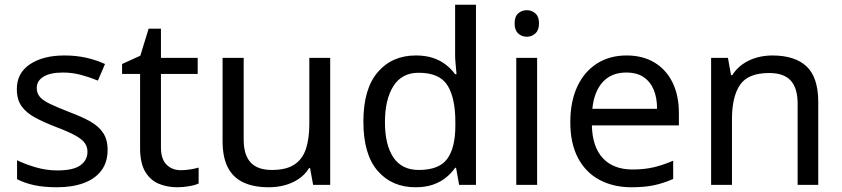

<svg xmlns="http://www.w3.org/2000/svg" viewBox="-20 -780 3553 810"><path d="M434 -148Q434 -96 408 -61Q382 -26 334 -8Q286 10 220 10Q164 10 123.5 1Q83 -8 52 -24V-104Q84 -88 129.5 -74.5Q175 -61 222 -61Q289 -61 319 -82.5Q349 -104 349 -140Q349 -160 338 -176Q327 -192 298.5 -208Q270 -224 217 -244Q165 -264 128 -284Q91 -304 71 -332Q51 -360 51 -404Q51 -472 106.5 -509Q162 -546 252 -546Q301 -546 343.5 -536.5Q386 -527 423 -510L393 -440Q359 -454 322 -464Q285 -474 246 -474Q192 -474 163.5 -456.5Q135 -439 135 -409Q135 -387 148 -371.5Q161 -356 191.5 -341.5Q222 -327 273 -307Q324 -288 360 -268Q396 -248 415 -219.5Q434 -191 434 -148Z M743 -62Q763 -62 784 -65.5Q805 -69 818 -73V-6Q804 1 778 5.5Q752 10 728 10Q686 10 650.5 -4.5Q615 -19 593 -55Q571 -91 571 -156V-468H495V-510L572 -545L607 -659H659V-536H814V-468H659V-158Q659 -109 682.5 -85.5Q706 -62 743 -62Z M1373 -536V0H1301L1288 -71H1284Q1267 -43 1240 -25Q1213 -7 1181 1.5Q1149 10 1114 10Q1050 10 1006.5 -10.5Q963 -31 941 -74Q919 -117 919 -185V-536H1008V-191Q1008 -127 1037 -95Q1066 -63 1127 -63Q1187 -63 1221.5 -85.5Q1256 -108 1270.5 -151.5Q1285 -195 1285 -257V-536Z M1733 10Q1633 10 1573 -59.5Q1513 -129 1513 -267Q1513 -405 1573.5 -475.5Q1634 -546 1734 -546Q1776 -546 1807 -535.5Q1838 -525 1861 -507Q1884 -489 1900 -467H1906Q1905 -480 1902.5 -505.5Q1900 -531 1900 -546V-760H1988V0H1917L1904 -72H1900Q1884 -49 1861 -30.5Q1838 -12 1806.5 -1Q1775 10 1733 10ZM1747 -63Q1832 -63 1866.5 -109.5Q1901 -156 1901 -250V-266Q1901 -366 1868 -419.5Q1835 -473 1746 -473Q1675 -473 1639.5 -416.5Q1604 -360 1604 -265Q1604 -169 1639.5 -116Q1675 -63 1747 -63Z M2246 -536V0H2158V-536ZM2203 -737Q2223 -737 2238.5 -723.5Q2254 -710 2254 -681Q2254 -653 2238.5 -639Q2223 -625 2203 -625Q2181 -625 2166 -639Q2151 -653 2151 -681Q2151 -710 2166 -723.5Q2181 -737 2203 -737Z M2623 -546Q2692 -546 2741.5 -516Q2791 -486 2817.5 -431.5Q2844 -377 2844 -304V-251H2477Q2479 -160 2523.5 -112.5Q2568 -65 2648 -65Q2699 -65 2738.5 -74.5Q2778 -84 2820 -102V-25Q2779 -7 2739 1.5Q2699 10 2644 10Q2568 10 2509.5 -21Q2451 -52 2418.5 -113.5Q2386 -175 2386 -264Q2386 -352 2415.5 -415Q2445 -478 2498.5 -512Q2552 -546 2623 -546ZM2622 -474Q2559 -474 2522.5 -433.5Q2486 -393 2479 -321H2752Q2752 -367 2738 -401Q2724 -435 2695.5 -454.5Q2667 -474 2622 -474Z M3238 -546Q3334 -546 3383 -499.5Q3432 -453 3432 -349V0H3345V-343Q3345 -408 3316 -440Q3287 -472 3225 -472Q3136 -472 3102 -422Q3068 -372 3068 -278V0H2980V-536H3051L3064 -463H3069Q3087 -491 3113.5 -509.5Q3140 -528 3172 -537Q3204 -546 3238 -546Z"/></svg>

Font: Noto Sans Hebrew
Style: Regular
Weight: 400
Designer: Monotype Design Team
Foundry: Monotype Imaging Inc.
Version: Version 2.003;January 10, 2023;FontCreator 14.0.0.2877 64-bi